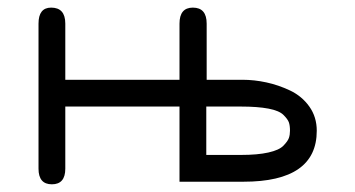

<svg xmlns="http://www.w3.org/2000/svg" viewBox="-20 -477 933 504"><path d="M612.3 -197.3H521.5V-70.3H612.3Q656.2 -70.3 684.6 -76.7Q712.9 -83 724.1 -94.7Q735.4 -106.4 738.3 -114.7Q741.2 -123 741.2 -133.8Q741.2 -147.5 738.3 -155.8Q735.4 -164.1 724.1 -175.3Q712.9 -186.5 684.6 -191.9Q656.2 -197.3 612.3 -197.3ZM522.5 -267.6H616.2Q647.5 -267.6 679.2 -260.7Q710.9 -253.9 741.7 -239.3Q772.5 -224.6 792 -197.3Q811.5 -169.9 811.5 -133.8Q811.5 0 619.1 0H451.2V-197.3H151.4V-34.2Q151.4 6.8 116.2 6.8Q81.1 6.8 81.1 -34.2V-415Q81.1 -457 114.3 -457Q151.4 -457 151.4 -415V-267.6H451.2V-415Q451.2 -457 486.3 -457Q522.5 -457 522.5 -415Z"/></svg>

Font: Jura
Style: DemiBold
Weight: 600
Version: Version 2.4